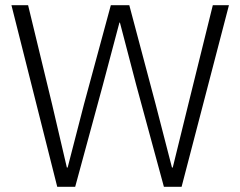

<svg xmlns="http://www.w3.org/2000/svg" viewBox="-20 -718 924 738"><path d="M269 0H200L24 -698H88L180 -318L237 -74H240L303 -318L406 -698H477L578 -318L641 -74H644L704 -318L798 -698H860L678 0H610L504 -390L441 -631H439L375 -390Z"/></svg>

Font: IBM Plex Sans Light
Style: Regular
Weight: 300
Designer: Mike Abbink, Paul van der Laan, Pieter van Rosmalen
Foundry: Bold Monday
Version: Version 3.201